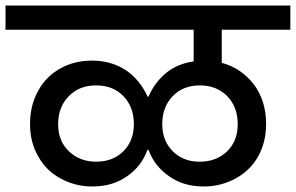

<svg xmlns="http://www.w3.org/2000/svg" viewBox="-44 -760 1074 697"><path d="M1010 -652C1010 -652 1010 -740 1010 -740C1010 -740 -24 -740 -24 -740C-24 -740 -24 -652 -24 -652C-24 -652 659 -652 659 -652C659 -652 659 -537 659 -537C659 -537 659 -537 659 -537C621 -532 588 -518 560 -496C532 -473 510 -444 495 -409C495 -409 492 -409 492 -409C492 -409 492 -409 492 -409C473 -450 447 -482 413 -505C378 -528 337 -540 290 -540C290 -540 290 -540 290 -540C248 -540 210 -531 176 -512C141 -493 114 -466 95 -431C75 -396 65 -355 65 -310C65 -310 65 -310 65 -310C65 -265 75 -226 95 -192C114 -157 141 -131 176 -112C211 -93 249 -83 291 -83C291 -83 291 -83 291 -83C340 -83 382 -95 417 -120C452 -144 477 -176 491 -216C491 -216 495 -216 495 -216C495 -216 495 -216 495 -216C510 -176 535 -144 570 -120C605 -95 647 -83 696 -83C696 -83 696 -83 696 -83C738 -83 776 -93 811 -112C846 -131 873 -157 893 -192C912 -226 922 -265 922 -310C922 -310 922 -310 922 -310C922 -366 907 -414 878 -453C848 -492 809 -519 761 -532C761 -532 761 -652 761 -652C761 -652 1010 -652 1010 -652ZM305 -173C305 -173 305 -173 305 -173C265 -173 232 -186 206 -211C180 -236 167 -268 167 -309C167 -309 167 -309 167 -309C167 -351 180 -385 206 -411C231 -437 264 -450 305 -450C305 -450 305 -450 305 -450C346 -450 379 -437 404 -411C429 -385 442 -351 442 -310C442 -310 442 -310 442 -310C442 -269 429 -236 404 -211C379 -186 346 -173 305 -173ZM819 -309C819 -309 819 -309 819 -309C819 -268 806 -236 781 -211C755 -186 722 -173 681 -173C681 -173 681 -173 681 -173C640 -173 608 -186 583 -211C558 -236 545 -269 545 -310C545 -310 545 -310 545 -310C545 -351 558 -385 583 -411C608 -437 641 -450 682 -450C682 -450 682 -450 682 -450C722 -450 755 -437 781 -411C806 -385 819 -351 819 -309Z"/></svg>

Font: Girnar Poppins
Style: Medium
Weight: 500
Designer: Ninad Kale (Devanagari), Jonny Pinhorn (Latin)
Foundry: Indian Type Foundry
Version: ""